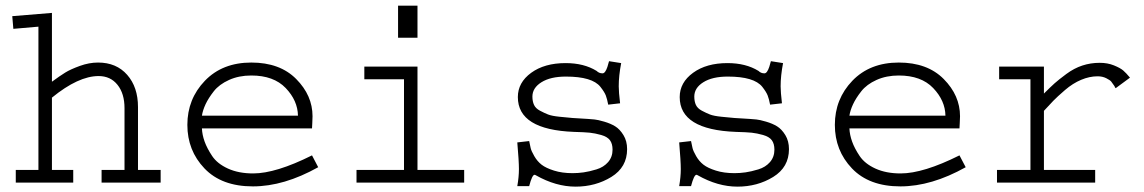

<svg xmlns="http://www.w3.org/2000/svg" viewBox="-20 -661 4142 695"><path d="M24.4 -602.5 168 -614.3V-365.2Q197.3 -386.7 216.3 -398.4Q235.4 -410.2 269 -422.4Q302.7 -434.6 335 -434.6Q401.4 -434.6 440.4 -390.1Q479.5 -345.7 479.5 -273.4V-45.9H561.5V0H347.7V-45.9H430.7V-269.5Q430.7 -322.3 405.3 -354Q379.9 -385.7 336.9 -385.7Q263.7 -385.7 168 -307.6V-45.9H245.1V0H37.1V-45.9H119.1V-564.5L28.3 -556.6Z M1109.4 -98.6 1131.8 -55.7Q1007.8 13.7 895.5 13.7Q782.2 13.7 720.2 -51.3Q658.2 -116.2 658.2 -209Q658.2 -302.7 721.7 -368.7Q785.2 -434.6 889.6 -434.6Q993.2 -434.6 1052.2 -375Q1111.3 -315.4 1111.3 -240.2Q1111.3 -231.4 1110.4 -214.8Q1109.4 -198.2 1109.4 -196.3H710.9Q711.9 -172.9 720.7 -148.4Q729.5 -124 748 -96.2Q766.6 -68.4 805.2 -50.8Q843.8 -33.2 896.5 -33.2Q978.5 -33.2 1109.4 -98.6ZM710.9 -242.2H1058.6Q1057.6 -296.9 1014.2 -342.3Q970.7 -387.7 889.6 -387.7Q844.7 -387.7 809.1 -371.6Q773.4 -355.5 753.9 -330.6Q734.4 -305.7 724.1 -283.7Q713.9 -261.7 710.9 -242.2Z M1298.8 -419.9H1491.2V-45.9H1660.2V0H1270.5V-45.9H1442.4V-374H1298.8ZM1420.9 -524.4V-640.6H1491.2V-524.4Z M2184.6 -439.5 2228.5 -432.6Q2219.7 -386.7 2219.7 -348.6Q2219.7 -328.1 2224.6 -287.1L2181.6 -282.2Q2177.7 -302.7 2172.9 -315.4Q2168 -328.1 2153.3 -346.7Q2138.7 -365.2 2107.4 -374.5Q2076.2 -383.8 2028.3 -383.8Q1972.7 -383.8 1939.9 -363.3Q1907.2 -342.8 1907.2 -311.5Q1907.2 -293.9 1913.1 -281.2Q1918.9 -268.6 1934.6 -260.3Q1950.2 -252 1963.9 -246.6Q1977.5 -241.2 2006.3 -238.3Q2035.2 -235.4 2052.7 -233.9Q2070.3 -232.4 2108.4 -230.5Q2121.1 -229.5 2132.3 -228.5Q2143.6 -227.5 2167 -220.7Q2190.4 -213.9 2207 -203.6Q2223.6 -193.4 2236.8 -171.9Q2250 -150.4 2250 -121.1Q2250 -55.7 2192.9 -20.5Q2135.7 14.6 2063.5 14.6Q1992.2 14.6 1919.9 -26.4Q1917 -28.3 1915 -28.3Q1906.2 -28.3 1895.5 12.7H1852.5Q1858.4 -20.5 1858.4 -48.8Q1858.4 -78.1 1852.5 -145.5L1895.5 -150.4Q1898.4 -135.7 1900.9 -125Q1903.3 -114.3 1914.1 -95.7Q1924.8 -77.1 1940.4 -64.9Q1956.1 -52.7 1985.4 -43.5Q2014.6 -34.2 2052.7 -34.2Q2072.3 -34.2 2092.8 -37.1Q2113.3 -40 2139.2 -47.9Q2165 -55.7 2181.2 -74.2Q2197.3 -92.8 2197.3 -119.1Q2197.3 -140.6 2188 -153.3Q2178.7 -166 2156.2 -172.4Q2133.8 -178.7 2114.7 -180.7Q2095.7 -182.6 2057.6 -183.6Q1854.5 -191.4 1854.5 -309.6Q1854.5 -362.3 1902.8 -397.5Q1951.2 -432.6 2027.3 -432.6Q2093.8 -432.6 2139.6 -404.3Q2148.4 -395.5 2161.1 -395.5Q2170.9 -395.5 2178.7 -418.9Z M2770.5 -439.5 2814.5 -432.6Q2805.7 -386.7 2805.7 -348.6Q2805.7 -328.1 2810.5 -287.1L2767.6 -282.2Q2763.7 -302.7 2758.8 -315.4Q2753.9 -328.1 2739.3 -346.7Q2724.6 -365.2 2693.4 -374.5Q2662.1 -383.8 2614.3 -383.8Q2558.6 -383.8 2525.9 -363.3Q2493.2 -342.8 2493.2 -311.5Q2493.2 -293.9 2499 -281.2Q2504.9 -268.6 2520.5 -260.3Q2536.1 -252 2549.8 -246.6Q2563.5 -241.2 2592.3 -238.3Q2621.1 -235.4 2638.7 -233.9Q2656.2 -232.4 2694.3 -230.5Q2707 -229.5 2718.3 -228.5Q2729.5 -227.5 2752.9 -220.7Q2776.4 -213.9 2793 -203.6Q2809.6 -193.4 2822.8 -171.9Q2835.9 -150.4 2835.9 -121.1Q2835.9 -55.7 2778.8 -20.5Q2721.7 14.6 2649.4 14.6Q2578.1 14.6 2505.9 -26.4Q2502.9 -28.3 2501 -28.3Q2492.2 -28.3 2481.4 12.7H2438.5Q2444.3 -20.5 2444.3 -48.8Q2444.3 -78.1 2438.5 -145.5L2481.4 -150.4Q2484.4 -135.7 2486.8 -125Q2489.3 -114.3 2500 -95.7Q2510.7 -77.1 2526.4 -64.9Q2542 -52.7 2571.3 -43.5Q2600.6 -34.2 2638.7 -34.2Q2658.2 -34.2 2678.7 -37.1Q2699.2 -40 2725.1 -47.9Q2751 -55.7 2767.1 -74.2Q2783.2 -92.8 2783.2 -119.1Q2783.2 -140.6 2773.9 -153.3Q2764.6 -166 2742.2 -172.4Q2719.7 -178.7 2700.7 -180.7Q2681.6 -182.6 2643.6 -183.6Q2440.4 -191.4 2440.4 -309.6Q2440.4 -362.3 2488.8 -397.5Q2537.1 -432.6 2613.3 -432.6Q2679.7 -432.6 2725.6 -404.3Q2734.4 -395.5 2747.1 -395.5Q2756.8 -395.5 2764.6 -418.9Z M3453.1 -98.6 3475.6 -55.7Q3351.6 13.7 3239.3 13.7Q3126 13.7 3064 -51.3Q3002 -116.2 3002 -209Q3002 -302.7 3065.4 -368.7Q3128.9 -434.6 3233.4 -434.6Q3336.9 -434.6 3396 -375Q3455.1 -315.4 3455.1 -240.2Q3455.1 -231.4 3454.1 -214.8Q3453.1 -198.2 3453.1 -196.3H3054.7Q3055.7 -172.9 3064.5 -148.4Q3073.2 -124 3091.8 -96.2Q3110.4 -68.4 3148.9 -50.8Q3187.5 -33.2 3240.2 -33.2Q3322.3 -33.2 3453.1 -98.6ZM3054.7 -242.2H3402.3Q3401.4 -296.9 3357.9 -342.3Q3314.5 -387.7 3233.4 -387.7Q3188.5 -387.7 3152.8 -371.6Q3117.2 -355.5 3097.7 -330.6Q3078.1 -305.7 3067.9 -283.7Q3057.6 -261.7 3054.7 -242.2Z M3596.7 -419.9H3758.8V-322.3Q3783.2 -346.7 3797.4 -359.4Q3811.5 -372.1 3839.8 -393.1Q3868.2 -414.1 3897.9 -423.8Q3927.7 -433.6 3960.9 -433.6Q3989.3 -433.6 4012.2 -424.3Q4035.2 -415 4045.9 -405.8Q4056.6 -396.5 4070.3 -379.9L4018.6 -341.8Q4014.6 -345.7 4014.6 -348.6Q4006.8 -360.4 4002.4 -365.7Q3998 -371.1 3984.4 -377.9Q3970.7 -384.8 3953.1 -384.8Q3923.8 -384.8 3893.6 -372.1Q3863.3 -359.4 3835 -335Q3806.6 -310.5 3793 -296.4Q3779.3 -282.2 3758.8 -259.8V-45.9H3944.3V0H3588.9V-45.9H3710V-374H3596.7Z"/></svg>

Font: Thabit
Style: Regular
Weight: 500
Designer: Regenerated by Nadim Shaikli
Foundry: MAK Alagha
Version: 0.01